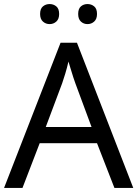

<svg xmlns="http://www.w3.org/2000/svg" viewBox="-20 -928 679 948"><path d="M545 0 459 -221H176L91 0H0L279 -717H360L638 0ZM352 -517Q349 -525 342 -546Q335 -567 328.5 -589.5Q322 -612 318 -624Q311 -593 302 -563.5Q293 -534 287 -517L206 -301H432ZM178 -859Q178 -885 192 -896.5Q206 -908 225 -908Q244 -908 258 -896.5Q272 -885 272 -859Q272 -834 258 -821.5Q244 -809 225 -809Q206 -809 192 -821.5Q178 -834 178 -859ZM366 -859Q366 -885 379.5 -896.5Q393 -908 412 -908Q431 -908 445 -896.5Q459 -885 459 -859Q459 -834 445 -821.5Q431 -809 412 -809Q393 -809 379.5 -821.5Q366 -834 366 -859Z"/></svg>

Font: Noto Sans Siddham
Style: Regular
Weight: 400
Designer: Monotype Design Team
Foundry: Monotype Imaging Inc.
Version: Version 2.004; ttfautohint (v1.8.4.7-5d5b)